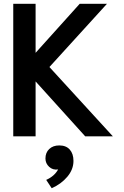

<svg xmlns="http://www.w3.org/2000/svg" viewBox="-20 -720 654 1014"><path d="M50 -700H168V-441L401 -700H545L241 -366L576 0H430L168 -290V0H50ZM224 230Q267 211 287 175Q259 179 239.5 161Q220 143 220 117Q220 86 240 67Q260 48 293 48Q329 48 348.5 70Q368 92 368 130Q368 175 335.5 213.5Q303 252 253 274Z"/></svg>

Font: Niramit SemiBold
Style: Regular
Weight: 600
Designer: Katatrad Aksorn Co.,Ltd.
Foundry: Cadson Demak Co.,Ltd.
Version: Version 1.001; ttfautohint (v1.6)